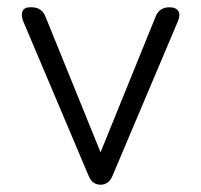

<svg xmlns="http://www.w3.org/2000/svg" viewBox="-20 -507 552 527"><path d="M256 0Q233 0 223 -25L44 -448Q37 -466 42 -476.5Q47 -487 62 -487H67Q95 -487 105 -461L256 -89L407 -461Q417 -487 445 -487Q463 -487 469.5 -476.5Q476 -466 468 -448L289 -25Q279 0 256 0Z"/></svg>

Font: Shin Retro Maru Gothic Regular
Style: Regular
Weight: 400
Designer: Iose
Foundry: Typographish
Version: Version 1.002